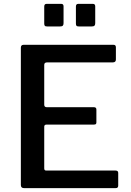

<svg xmlns="http://www.w3.org/2000/svg" viewBox="-20 -974 676 994"><path d="M88 -727Q88 -742 102 -742H568Q580 -742 580 -729V-666Q580 -651 564 -651H224Q209 -651 209 -638V-432Q209 -419 222 -419H466Q479 -419 479 -407V-340Q479 -335 476.5 -332Q474 -329 466 -329H221Q209 -329 209 -318V-102Q209 -91 219 -91H578Q592 -91 592 -79V-13Q592 -7 589 -3.5Q586 0 578 0H105Q88 0 88 -16V-727ZM309 -941V-854Q309 -845 305 -841Q301 -837 290 -837H225Q215 -837 212 -840.5Q209 -844 209 -852V-940Q209 -954 221 -954H297Q309 -954 309 -941ZM473 -941V-854Q473 -845 469 -841Q465 -837 454 -837H389Q379 -837 376 -840.5Q373 -844 373 -852V-940Q373 -954 385 -954H461Q473 -954 473 -941Z"/></svg>

Font: Libre Franklin Thin Medium
Style: Regular
Weight: 500
Version: Version 3.000